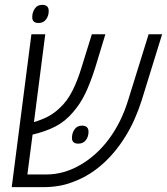

<svg xmlns="http://www.w3.org/2000/svg" viewBox="-20 -771 688 791"><path d="M28.3 0 109.4 -629.9H166.5L116.7 -243.2L101.6 -266.1Q104.5 -265.1 107.4 -264.9Q110.4 -264.6 112.3 -265.6Q150.9 -276.9 177 -290.5Q203.1 -304.2 226.1 -326.2Q256.3 -353.5 278.1 -396.5Q299.8 -439.5 316.4 -494.6L358.4 -629.9H414.1L372.6 -493.2Q353 -431.2 331.8 -386.7Q310.5 -342.3 280.3 -308.1Q249 -271 208 -249.8Q167 -228.5 109.4 -215.3Q106.9 -214.4 104 -214.1Q101.1 -213.9 98.1 -213.9Q95.2 -213.9 91.8 -213.9L117.7 -243.2L92.8 -52.2H170.4Q242.2 -52.2 309.6 -90.8Q377 -129.4 427.7 -196.8Q453.6 -231.4 473.9 -272.2Q494.1 -313 507.8 -357.9L592.3 -629.9H647.9L563.5 -356.9Q550.8 -316.9 533.9 -279.1Q517.1 -241.2 495.8 -207.3Q474.6 -173.3 449.7 -143.6Q414.1 -101.1 371.3 -69.8Q328.6 -38.6 278.3 -20.5Q250.5 -9.8 220.2 -4.9Q189.9 0 158.7 0ZM302.2 -179.2Q289.6 -179.2 283 -185.1Q276.4 -190.9 276.4 -202.6Q276.4 -222.7 287.1 -238Q297.9 -253.4 317.9 -253.4Q331.1 -253.4 337.9 -247.1Q344.7 -240.7 344.7 -228.5Q344.7 -208 333.7 -193.6Q322.8 -179.2 302.2 -179.2ZM138.7 -676.3Q125.5 -676.3 119.1 -682.4Q112.8 -688.5 112.8 -700.2Q112.8 -719.7 123.3 -735.4Q133.8 -751 153.8 -751Q167.5 -751 174.1 -744.6Q180.7 -738.3 180.7 -725.6Q180.7 -705.6 169.7 -690.9Q158.7 -676.3 138.7 -676.3Z"/></svg>

Font: Open Sans SemiCondensed Light
Style: Italic
Weight: 300
Width: 4
Italic angle: -12°
Designer: Monotype Design Team
Foundry: Monotype Imaging Inc.
Version: Version 3.000